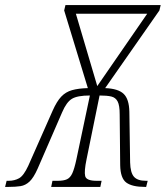

<svg xmlns="http://www.w3.org/2000/svg" viewBox="-72 -734 653 754"><path d="M-52 0 -46 -24H-38Q-15 -24 3 -34Q21 -44 39 -83L135 -300Q151 -336 168.5 -354.5Q186 -373 211 -380Q236 -387 273 -388L180 -693L185 -714H559L554 -693L341 -388Q392 -386 413.5 -365.5Q435 -345 436 -295L439 -96Q440 -56 454 -40Q468 -24 501 -24H508L502 0H497Q447 0 424 -17Q401 -34 400 -85L398 -285Q398 -320 390 -335.5Q382 -351 365 -355Q348 -359 319 -359L268 -109Q258 -61 262.5 -42.5Q267 -24 307 -24H327L322 0H129L134 -24H155Q178 -24 191 -30Q204 -36 212 -53.5Q220 -71 228 -108L281 -359Q232 -359 210.5 -346Q189 -333 172 -293L76 -72Q60 -36 44 -21Q28 -6 8.5 -3Q-11 0 -38 0ZM310 -396 506 -680H226Z"/></svg>

Font: Noto Serif ExtraCondensed ExtraLight
Style: Italic
Weight: 200
Width: 2
Italic angle: -12°
Designer: Monotype Design Team
Foundry: Monotype Imaging Inc.
Version: Version 2.014; ttfautohint (v1.8.4.7-5d5b)